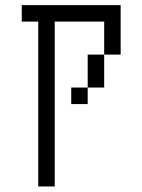

<svg xmlns="http://www.w3.org/2000/svg" viewBox="-20 -582 540 728"><path d="M125 -500Q125 -500 125 125H187.5Q187.5 125 187.5 -500H375Q375 -500 375 -375H312.5Q312.5 -375 312.5 -250H250V-187.5H312.5V-250H375Q375 -250 375 -375H437.5V-562.5H62.5V-500Z"/></svg>

Font: UnifontExMono
Style: Regular
Weight: 500
Version: Version 15.0.06